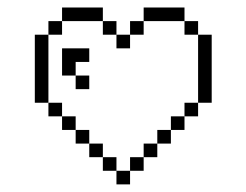

<svg xmlns="http://www.w3.org/2000/svg" viewBox="-20 -484 647 504"><path d="M285.7 -35.7V-71.4H250V-35.7ZM285.7 -35.7V0H321.4V-35.7ZM250 -71.4V-107.1H214.3V-71.4ZM214.3 -107.1V-142.9H178.6V-107.1ZM178.6 -142.9V-178.6H142.9V-142.9ZM142.9 -178.6V-214.3H107.1V-178.6ZM71.4 -392.9V-214.3H107.1V-392.9ZM107.1 -428.6V-392.9H142.9V-428.6ZM142.9 -464.3V-428.6H250V-464.3ZM250 -428.6V-392.9H285.7V-428.6ZM285.7 -392.9V-357.1H321.4V-392.9ZM321.4 -428.6V-392.9H357.1V-428.6ZM357.1 -464.3V-428.6H464.3V-464.3ZM464.3 -428.6V-392.9H500V-428.6ZM500 -392.9V-214.3H535.7V-392.9ZM464.3 -214.3V-178.6H500V-214.3ZM428.6 -178.6V-142.9H464.3V-178.6ZM392.9 -142.9V-107.1H428.6V-142.9ZM357.1 -107.1V-71.4H392.9V-107.1ZM321.4 -71.4V-35.7H357.1V-71.4ZM142.9 -357.1V-285.7H178.6V-321.4H214.3V-357.1ZM178.6 -285.7V-250H214.3V-285.7Z"/></svg>

Font: Gossip Icons Med Pixel
Style: Regular
Weight: 500
Designer: Deborah Khodanovich
Version: Version 1.001;Glyphs 3.3.1 (3343)